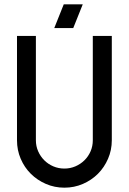

<svg xmlns="http://www.w3.org/2000/svg" viewBox="-20 -868 596 888"><path d="M277.8 0Q232.4 0 192.4 -17.3Q152.3 -34.7 122.6 -64.2Q92.8 -93.8 75.7 -133.8Q58.6 -173.8 58.6 -219.2V-701.7H146V-219.2Q146 -191.9 156.5 -168.2Q167 -144.5 184.8 -126.7Q202.6 -108.9 226.6 -98.6Q250.5 -88.4 277.8 -88.4Q304.7 -88.4 328.6 -98.6Q352.5 -108.9 370.6 -126.7Q388.7 -144.5 398.9 -168.2Q409.2 -191.9 409.2 -219.2V-701.7H497.1V-219.2Q497.1 -173.8 479.7 -133.8Q462.4 -93.8 432.9 -64.2Q403.3 -34.7 363.3 -17.3Q323.2 0 277.8 0ZM274.9 -848.1H362.8L318.8 -738.3H231Z"/></svg>

Font: Aeronef
Style: Regular
Weight: 400
Designer: Peter Wiegel - CAT-Fonts Germany
Foundry: CAT-Fonts, Peter Wiegel
Version: Version 0.002